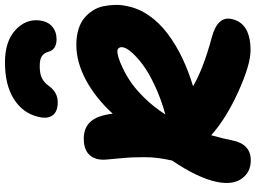

<svg xmlns="http://www.w3.org/2000/svg" viewBox="-152 -894 1059 796"><g transform="rotate(-90 378.0 -496.5)"><path d="M517.1 -1005.9Q603.5 -1005.9 650.4 -963.1Q697.3 -920.4 690.9 -862.8Q686.5 -828.1 665.3 -810.1Q644 -792 612.8 -792Q570.3 -792 561 -825.2Q556.2 -843.3 543.2 -852.5Q530.3 -861.8 501 -861.8Q469.2 -861.8 451.2 -852.5Q433.1 -843.3 420.9 -826.2Q393.6 -787.1 352.1 -787.1Q311.5 -787.1 296.4 -809.6Q281.2 -832 292 -871.1Q307.6 -933.1 365.7 -969.5Q423.8 -1005.9 517.1 -1005.9ZM110.8 13.2Q62 13.2 35.2 -23.9Q8.3 -61 21 -126Q37.1 -205.6 109.9 -313Q116.7 -344.2 120.4 -371.3Q124 -398.4 123.8 -430.7Q123.5 -462.9 123 -477.3Q122.6 -491.7 118.7 -534.2Q114.7 -576.7 113.8 -587.9Q110.8 -630.4 132.6 -654.8Q154.3 -679.2 201.2 -679.2Q246.1 -679.2 271.5 -650.6Q296.9 -622.1 304.2 -559.1Q368.2 -629.4 442.6 -669.7Q517.1 -710 589.8 -710Q625 -710 653.1 -701.4Q681.2 -692.9 699.7 -677.7Q718.3 -662.6 731.4 -642.3Q744.6 -622.1 749.5 -598.6Q754.4 -575.2 755.1 -549.8Q755.9 -524.4 750 -499Q740.7 -451.2 710.7 -408.2Q680.7 -365.2 635.5 -331.3Q590.3 -297.4 535.6 -271.2Q481 -245.1 418 -226.1Q491.2 -183.1 619.1 -148.9Q709.5 -125 696.8 -66.9Q680.7 12.2 566.9 12.2Q507.3 12.2 395.8 -38.3Q284.2 -88.9 214.8 -150.9Q201.7 -105 193.8 -64.9Q178.7 13.2 110.8 13.2ZM562 -540Q554.2 -540 537.6 -535.4Q521 -530.8 492.2 -517.1Q463.4 -503.4 433.1 -482.7Q402.8 -461.9 366.7 -424.6Q330.6 -387.2 300.8 -340.8Q367.2 -359.4 421.9 -385.3Q476.6 -411.1 508.5 -435.5Q540.5 -460 558.3 -480.5Q576.2 -501 579.1 -515.1Q581.5 -525.9 576.9 -533Q572.3 -540 562 -540Z"/></g></svg>

Font: Shantell Sans Normal
Style: Italic
Weight: 800
Italic angle: -11.31°
Designer: Stephen Nixon, Anya Danilova, Shantell Martin
Foundry: Arrow Type
Version: Version 1.006;[559af2be0]